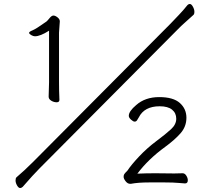

<svg xmlns="http://www.w3.org/2000/svg" viewBox="-20 -857 1040 963"><path d="M177 -11Q147 19 94 80Q88 86 80.5 86Q73 86 65.5 73Q58 60 58 48Q58 36 63 32Q102 -1 145 -44L836 -739Q855 -759 877.5 -782.5Q900 -806 919 -830Q925 -837 932.5 -837Q940 -837 947.5 -823.5Q955 -810 955 -798Q955 -786 950 -782Q932 -765 910 -746Q888 -727 868 -706ZM226 -703Q182 -675 155 -675Q147 -675 136.5 -681Q126 -687 126 -692.5Q126 -698 143.5 -705Q161 -712 213 -749Q218 -753 228.5 -766Q239 -779 248 -779Q257 -779 268.5 -770Q280 -761 280 -750L276 -693V-448Q276 -402 278 -358V-356Q278 -344 264 -344Q250 -344 237 -352Q224 -360 224 -372V-373L226 -443ZM808 58H727Q673 58 636 65H633Q620 65 610 52Q600 39 600 30Q600 21 603.5 16Q607 11 611 7Q615 3 619 -1Q638 -30 677.5 -72Q717 -114 764.5 -149.5Q812 -185 838 -209Q864 -233 864 -261.5Q864 -290 843 -307Q822 -324 781 -324Q704 -324 676 -268Q672 -261 667.5 -254Q663 -247 655.5 -247Q648 -247 637 -257Q626 -267 626 -276Q626 -299 663 -330Q708 -370 778.5 -370Q849 -370 882 -340.5Q915 -311 915 -266.5Q915 -222 885.5 -188.5Q856 -155 808 -120Q724 -59 669 14Q711 12 759 12L854 13L896 12Q907 12 914.5 24Q922 36 922 47Q922 63 908 63Q902 63 876 60.5Q850 58 808 58Z"/></svg>

Font: LXGW WenKai Lite Light
Style: Regular
Weight: 300
Designer: LXGW / Fontworks Inc.
Foundry: LXGW / Fontworks Inc.
Version: Version 1.511; March 25, 2025